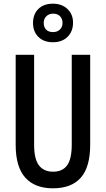

<svg xmlns="http://www.w3.org/2000/svg" viewBox="-20 -1011 574 1041"><path d="M469 -227Q469 -105 418 -47.5Q367 10 267 10Q169 10 117 -48Q65 -106 65 -226V-714H165V-226Q165 -148 191.5 -114Q218 -80 268 -80Q318 -80 343.5 -114Q369 -148 369 -227V-714H469ZM267 -782Q217 -782 188 -811Q159 -840 159 -886Q159 -934 188 -962.5Q217 -991 267 -991Q315 -991 345.5 -962.5Q376 -934 376 -888Q376 -841 346.5 -811.5Q317 -782 267 -782ZM268 -837Q290 -837 304.5 -850.5Q319 -864 319 -887Q319 -909 305.5 -923Q292 -937 268 -937Q246 -937 231.5 -923Q217 -909 217 -887Q217 -864 230 -850.5Q243 -837 268 -837Z"/></svg>

Font: Noto Sans Ethiopic ExtraCondensed Medium
Style: Regular
Weight: 500
Width: 2
Designer: Monotype Design Team
Foundry: Monotype Imaging Inc.
Version: Version 2.102; ttfautohint (v1.8.4.7-5d5b)